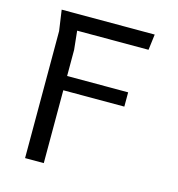

<svg xmlns="http://www.w3.org/2000/svg" viewBox="-110 -846 871 942"><g transform="rotate(15 325.0 -375.0)"><path d="M197.5 0H102.5V-645L87.5 -750H560L550 -670H187.5L197.5 -575V-442.5H507.5V-370H197.5Z"/></g></svg>

Font: B612 Mono
Style: Regular
Weight: 400
Version: Version 1.005